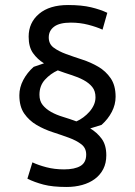

<svg xmlns="http://www.w3.org/2000/svg" viewBox="-20 -732 537 764"><path d="M57 -353Q57 -384 72.5 -413.5Q88 -443 114 -466L155 -480Q129 -496 111.5 -520.5Q94 -545 94 -586Q94 -642 135.5 -677Q177 -712 251 -712Q305 -712 342.5 -703Q380 -694 407 -681L388 -614Q364 -625 331 -633.5Q298 -642 262 -642Q217 -642 195.5 -626Q174 -610 174 -583Q174 -557 193.5 -542.5Q213 -528 243 -517Q273 -506 307 -495Q341 -484 371 -466.5Q401 -449 420.5 -420.5Q440 -392 440 -347Q440 -316 425 -287Q410 -258 384 -235L339 -221Q366 -205 384.5 -180Q403 -155 403 -114Q403 -83 391 -59.5Q379 -36 357.5 -20Q336 -4 307 4Q278 12 245 12Q189 12 153 2.5Q117 -7 89 -21L109 -86Q132 -75 164.5 -66.5Q197 -58 235 -58Q277 -58 300 -71.5Q323 -85 323 -117Q323 -143 303.5 -158Q284 -173 254 -184Q224 -195 190 -206Q156 -217 126 -234.5Q96 -252 76.5 -280Q57 -308 57 -353ZM360 -345Q360 -370 347 -386Q334 -402 312.5 -413.5Q291 -425 264 -433.5Q237 -442 210 -452Q181 -439 159 -415Q137 -391 137 -355Q137 -330 150 -314Q163 -298 183.5 -286.5Q204 -275 230.5 -267Q257 -259 284 -249Q298 -255 311.5 -265Q325 -275 336 -287.5Q347 -300 353.5 -314.5Q360 -329 360 -345Z"/></svg>

Font: PTSans
Style: Regular
Weight: 400
Designer: A.Korolkova, O.Umpeleva, V.Yefimov
Foundry: ParaType Ltd
Version: Version 2.003W OFL